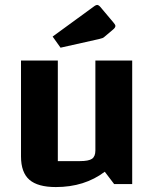

<svg xmlns="http://www.w3.org/2000/svg" viewBox="-20 -745 625 777"><path d="M515 -500V0H442L404 -50Q363 -19 313.5 -3.5Q264 12 206 12Q133 12 99 -17.5Q65 -47 65 -112V-500H214V-93H303Q339 -93 352.5 -102.5Q366 -112 366 -136V-500ZM225 -552 193 -597 363 -721Q369 -725 373 -725Q379 -725 386 -717L439 -654Q447 -645 447 -640Q447 -633 437 -625L405 -598Q400 -593 395 -591Q390 -589 381 -587Z"/></svg>

Font: Changa SemiBold
Style: Regular
Weight: 600
Designer: Eduardo Rodriguez Tunni
Foundry: Eduardo Rodriguez Tunni
Version: Version 3.002; ttfautohint (v1.8.2)